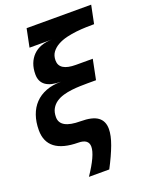

<svg xmlns="http://www.w3.org/2000/svg" viewBox="-170 -787 843 1073"><g transform="rotate(-20 251.5 -250.0)"><path d="M414 -413 390 -294H341Q320.5 -294 295.5 -293.2Q270.5 -292.5 244.8 -289.5Q219 -286.5 194.5 -279.5Q170 -272.5 151 -259.5Q132 -246.5 120.5 -226.2Q109 -206 109 -176Q109 -108 230 -108Q300.5 -108 332.5 -84.5Q364.5 -61 364.5 -14Q364.5 24.5 344.8 78Q325 131.5 289 200H168Q238.5 96 238.5 46Q238.5 0.5 178 0Q-6 -1.5 -6 -140.5Q-6 -189 7.8 -228.2Q21.5 -267.5 48 -295.2Q74.5 -323 113.5 -338Q152.5 -353 203 -353Q82.5 -353 82.5 -440.5Q82.5 -475.5 93.2 -503.5Q104 -531.5 123.8 -551.2Q143.5 -571 172 -581.5Q200.5 -592 236 -592H103L125 -700H509L487 -592Q467.5 -592 439.5 -591.2Q411.5 -590.5 381.2 -587.2Q351 -584 321.2 -576.8Q291.5 -569.5 268 -556.5Q244.5 -543.5 229.8 -523.8Q215 -504 215 -475Q215 -413 314 -413Z"/></g></svg>

Font: Argentum Sans
Style: Italic
Weight: 400
Italic angle: -11.3099°
Designer: Julieta Ulanovsky, Owen Earl, Rasmus Andersson, Cristiano Sobral
Foundry: The Argentum Sans Project Authors
Version: Version 3.131; ttfautohint (v1.8.4.7-5d5b-dirty)